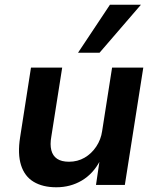

<svg xmlns="http://www.w3.org/2000/svg" viewBox="-20 -782 662 812"><path d="M218 10Q161 10 122.5 -13Q84 -36 69 -83.5Q54 -131 65 -201L111 -496H243L197 -204Q191 -171 197 -147Q203 -123 221.5 -110.5Q240 -98 272 -98Q308 -98 337.5 -115Q367 -132 387 -162Q407 -192 412 -228L454 -496H586L508 0H386L401 -102H403Q374 -47 326 -18.5Q278 10 218 10ZM310 -559 445 -762H576L401 -559Z"/></svg>

Font: Nunito Sans 9pt
Style: Bold Italic
Weight: 700
Italic angle: -9°
Version: Version 3.101;gftools[0.9.27]